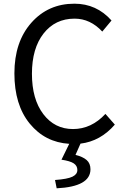

<svg xmlns="http://www.w3.org/2000/svg" viewBox="-20 -767 678 1040"><path d="M287 253 278 208Q346 203 372.5 190Q399 177 399 154Q399 131 379.5 118Q360 105 313 98L355 12Q224 4 141 -97.5Q58 -199 58 -369.5Q58 -540 149.5 -643.5Q241 -747 383 -747Q503 -747 584 -656L534 -596Q469 -666 384 -666Q279 -666 216 -585.5Q153 -505 153 -367.5Q153 -230 214.5 -149Q276 -68 375.5 -68Q475 -68 551 -150L602 -92Q524 -2 416 11L389 72Q429 82 449.5 100Q470 118 470 150Q470 244 287 253Z"/></svg>

Font: Swei Fan Sans CJK TC
Style: Regular
Weight: 400
Version: Version 2.130